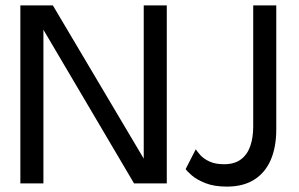

<svg xmlns="http://www.w3.org/2000/svg" viewBox="-20 -680 1107 712"><path d="M135.5 -579 141 -578V0H55.5V-660H176L518.5 -82.5L513 -81.5V-660H598.5V0H477ZM1004.5 -200.5Q1004.5 -134.5 984 -87Q963.5 -39.5 922.8 -13.8Q882 12 821.5 12Q774 12 741.5 -1Q709 -14 691 -29.8Q673 -45.5 668.5 -53L706 -126.5Q711.5 -117.5 723.5 -104.2Q735.5 -91 757 -81Q778.5 -71 811 -71Q849.5 -71 873.2 -88.8Q897 -106.5 908 -138Q919 -169.5 919 -211V-660H1004.5Z"/></svg>

Font: League Spartan Thin
Style: Regular
Weight: 400
Version: Version 2.002